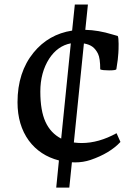

<svg xmlns="http://www.w3.org/2000/svg" viewBox="-20 -725 622 867"><path d="M319.3 8.3 304.7 7.8 293 122.1H233.9L246.1 -0.5Q160.6 -22.5 110.4 -89.8Q59.1 -160.2 59.1 -263.2Q59.1 -398.9 131.8 -487.8Q199.2 -570.3 305.7 -586.9L317.9 -704.6H377L365.2 -590.3Q424.3 -588.9 487.8 -569.3L511.7 -562.5Q515.6 -554.7 515.6 -527.3Q515.6 -500 514.4 -484.6Q513.2 -469.2 511.7 -455.1Q508.8 -432.1 505.4 -412.1Q502.4 -407.2 472.7 -407.2Q442.9 -407.2 432.6 -411.6Q432.6 -461.9 422.6 -482.2Q412.6 -502.4 398.2 -513.4Q383.8 -524.4 358.9 -528.8L313.5 -81.5Q334 -79.1 348.6 -79.1Q425.8 -79.1 506.3 -123.5L523.9 -84Q476.1 -32.7 389.2 -2.9Q355.5 8.3 319.3 8.3ZM299.8 -529.3Q240.2 -518.1 202.1 -460Q162.1 -397.5 162.1 -311.5Q162.1 -225.6 185.3 -174.8Q208.5 -124 256.3 -99.1Z"/></svg>

Font: HeadlandOne
Style: Regular
Weight: 400
Designer: Gary Lonergan
Foundry: Sorkin Type Co.
Version: Version 1.002